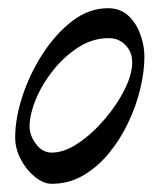

<svg xmlns="http://www.w3.org/2000/svg" viewBox="-20 -434 392 468"><path d="M106 14Q86 14 65 -3Q44 -20 30.5 -46Q17 -72 17 -99Q17 -146 35 -200.5Q53 -255 84.5 -303.5Q116 -352 156.5 -383Q197 -414 243 -414Q273 -414 292.5 -396Q312 -378 322 -350.5Q332 -323 332 -296Q332 -260 322 -218Q312 -176 292.5 -135Q273 -94 245.5 -60.5Q218 -27 183 -6.5Q148 14 106 14ZM106 -62Q137 -62 171.5 -85.5Q206 -109 236.5 -145Q267 -181 285.5 -219.5Q304 -258 302 -287Q301 -309 285 -325Q269 -341 245 -341Q206 -341 171.5 -319Q137 -297 109.5 -262.5Q82 -228 67 -191Q52 -154 52 -124Q53 -102 68.5 -82Q84 -62 106 -62Z"/></svg>

Font: EB Garamond
Style: Italic
Weight: 400
Italic angle: -17.2°
Designer: Georg Duffner and Octavio Pardo
Foundry: Georg Duffner
Version: Version 1.001